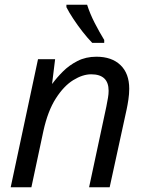

<svg xmlns="http://www.w3.org/2000/svg" viewBox="-20 -786 616 806"><path d="M24.9 0 139.6 -537.6H211.4L198.7 -434.6H199.7Q218.3 -460 244.4 -486.1Q270.5 -512.2 305.4 -530Q340.3 -547.9 384.8 -547.9Q449.2 -547.9 485.8 -512.7Q522.5 -477.5 522.5 -413.6Q522.5 -391.1 519 -368.2Q515.6 -345.2 511.7 -327.1L440.4 0H354L426.3 -337.9Q430.7 -359.9 433.3 -375.5Q436 -391.1 436 -404.8Q436 -474.1 362.8 -474.1Q327.1 -474.1 287.6 -449.7Q248 -425.3 214.4 -372.8Q180.7 -320.3 162.1 -235.8L111.8 0ZM367.2 -606Q348.6 -625 327.1 -652.3Q305.7 -679.7 287.4 -707.5Q269 -735.4 258.8 -755.9V-766.1H345.7Q357.4 -729 377.4 -689.9Q397.5 -650.9 417.5 -618.2V-606Z"/></svg>

Font: Open Sans
Style: Italic
Weight: 400
Italic angle: -12°
Designer: Monotype Design Team
Foundry: Monotype Imaging Inc.
Version: Version 3.000; ttfautohint (v1.8.4)